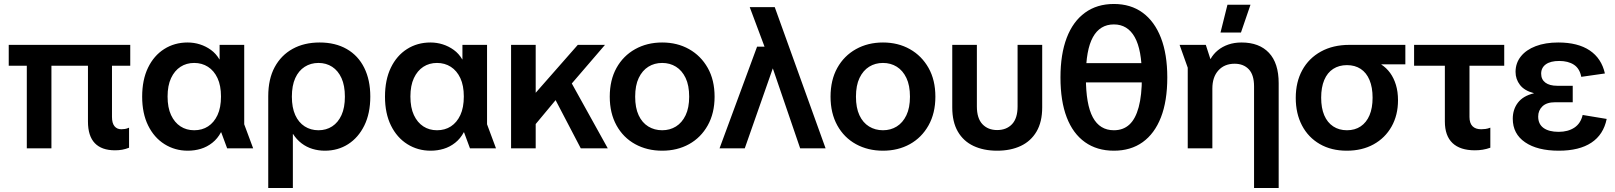

<svg xmlns="http://www.w3.org/2000/svg" viewBox="-20 -747 8132 967"><path d="M559 10Q492 10 457.5 -26Q423 -62 423 -135V-459H544V-158Q544 -127 556.5 -111.5Q569 -96 591 -96Q600 -96 609.5 -97.5Q619 -99 630 -104V-3Q612 4 595.5 7Q579 10 559 10ZM115 0V-459H239V0ZM24 -416V-521H636V-416Z M926 12Q861 12 808.5 -21Q756 -54 726 -115Q696 -176 696 -260Q696 -345 725.5 -406Q755 -467 807 -500Q859 -533 925 -533Q957 -533 987 -523.5Q1017 -514 1042.5 -495.5Q1068 -477 1085 -448H1086V-521H1210V-121L1255 0H1124L1094 -81H1093Q1076 -49 1049.5 -28Q1023 -7 991.5 2.5Q960 12 926 12ZM958 -91Q998 -91 1028 -110.5Q1058 -130 1075.5 -167.5Q1093 -205 1093 -261Q1093 -316 1075.5 -353.5Q1058 -391 1027.5 -410.5Q997 -430 958 -430Q919 -430 889 -410.5Q859 -391 841.5 -353.5Q824 -316 824 -261Q824 -205 841.5 -167.5Q859 -130 889 -110.5Q919 -91 958 -91Z M1331 200V-262Q1331 -349 1363.5 -409Q1396 -469 1454 -501Q1512 -533 1590 -533Q1669 -533 1726.5 -500Q1784 -467 1814.5 -405.5Q1845 -344 1845 -261Q1845 -176 1815 -115Q1785 -54 1733.5 -21Q1682 12 1616 12Q1584 12 1554 3Q1524 -6 1499 -25Q1474 -44 1456 -72H1455V200ZM1584 -91Q1623 -91 1653 -110.5Q1683 -130 1700 -167.5Q1717 -205 1717 -260Q1717 -316 1700 -353.5Q1683 -391 1653 -410.5Q1623 -430 1584 -430Q1545 -430 1514.5 -410.5Q1484 -391 1467 -353.5Q1450 -316 1450 -260Q1450 -205 1467 -167.5Q1484 -130 1514.5 -110.5Q1545 -91 1584 -91Z M2149 12Q2084 12 2031.5 -21Q1979 -54 1949 -115Q1919 -176 1919 -260Q1919 -345 1948.5 -406Q1978 -467 2030 -500Q2082 -533 2148 -533Q2180 -533 2210 -523.5Q2240 -514 2265.5 -495.5Q2291 -477 2308 -448H2309V-521H2433V-121L2478 0H2347L2317 -81H2316Q2299 -49 2272.5 -28Q2246 -7 2214.5 2.5Q2183 12 2149 12ZM2181 -91Q2221 -91 2251 -110.5Q2281 -130 2298.5 -167.5Q2316 -205 2316 -261Q2316 -316 2298.5 -353.5Q2281 -391 2250.5 -410.5Q2220 -430 2181 -430Q2142 -430 2112 -410.5Q2082 -391 2064.5 -353.5Q2047 -316 2047 -261Q2047 -205 2064.5 -167.5Q2082 -130 2112 -110.5Q2142 -91 2181 -91Z M2642 -79V-274H2673L2890 -521H3027L2825 -286L2806 -276ZM2554 0V-521H2678V0ZM2905 0 2753 -291 2823 -393 3041 0Z M3315 12Q3239 12 3179 -21Q3119 -54 3085 -115.5Q3051 -177 3051 -260Q3051 -344 3085 -405Q3119 -466 3179 -499.5Q3239 -533 3315 -533Q3391 -533 3450.5 -499.5Q3510 -466 3544.5 -405Q3579 -344 3579 -260Q3579 -177 3544.5 -115.5Q3510 -54 3450.5 -21Q3391 12 3315 12ZM3315 -91Q3354 -91 3384.5 -110Q3415 -129 3433 -166.5Q3451 -204 3451 -260Q3451 -317 3433 -354.5Q3415 -392 3384.5 -411Q3354 -430 3315 -430Q3276 -430 3245.5 -411Q3215 -392 3197 -354.5Q3179 -317 3179 -260Q3179 -204 3196.5 -166.5Q3214 -129 3245 -110Q3276 -91 3315 -91Z M4010 0 3854 -456 3841 -484 3756 -711H3882L4138 0ZM3604 0 3793 -512H3907L3914 -422H3879L3731 0Z M4427 12Q4351 12 4291 -21Q4231 -54 4197 -115.5Q4163 -177 4163 -260Q4163 -344 4197 -405Q4231 -466 4291 -499.5Q4351 -533 4427 -533Q4503 -533 4562.5 -499.5Q4622 -466 4656.5 -405Q4691 -344 4691 -260Q4691 -177 4656.5 -115.5Q4622 -54 4562.5 -21Q4503 12 4427 12ZM4427 -91Q4466 -91 4496.5 -110Q4527 -129 4545 -166.5Q4563 -204 4563 -260Q4563 -317 4545 -354.5Q4527 -392 4496.5 -411Q4466 -430 4427 -430Q4388 -430 4357.5 -411Q4327 -392 4309 -354.5Q4291 -317 4291 -260Q4291 -204 4308.5 -166.5Q4326 -129 4357 -110Q4388 -91 4427 -91Z M5002 12Q4934 12 4883 -12Q4832 -36 4804 -84.5Q4776 -133 4776 -206V-521H4900V-211Q4900 -151 4928 -121.5Q4956 -92 5002 -92Q5049 -92 5077 -121.5Q5105 -151 5105 -211V-521H5229V-206Q5229 -133 5200.5 -84.5Q5172 -36 5121 -12Q5070 12 5002 12Z M5590 12Q5505 12 5444.5 -31Q5384 -74 5352.5 -156Q5321 -238 5321 -357Q5321 -474 5352.5 -556.5Q5384 -639 5444.5 -683Q5505 -727 5590 -727Q5675 -727 5735 -683Q5795 -639 5827 -556.5Q5859 -474 5859 -357Q5859 -238 5827 -156Q5795 -74 5735 -31Q5675 12 5590 12ZM5590 -91Q5637 -91 5668 -119.5Q5699 -148 5715 -207.5Q5731 -267 5731 -357V-364Q5731 -496 5695 -560Q5659 -624 5590 -624Q5520 -624 5484.5 -560Q5449 -496 5449 -364V-357Q5449 -221 5484 -156Q5519 -91 5590 -91ZM5409 -332V-429H5772V-332Z M6296 200V-312Q6296 -370 6269.5 -398Q6243 -426 6198 -426Q6147 -426 6116.5 -392.5Q6086 -359 6086 -301V0H5962V-406L5921 -521H6053L6076 -450H6077Q6091 -475 6113.5 -493.5Q6136 -512 6166 -522.5Q6196 -533 6233 -533Q6322 -533 6371 -481Q6420 -429 6420 -328V200ZM6127 -583 6162 -723H6278L6230 -583Z M6763 12Q6685 12 6627 -21.5Q6569 -55 6537.5 -115Q6506 -175 6506 -254Q6506 -334 6539 -394Q6572 -454 6633 -487.5Q6694 -521 6776 -521H7058V-423H6937V-422Q6963 -405 6981.5 -379.5Q7000 -354 7010.5 -319.5Q7021 -285 7021 -242Q7021 -167 6988.5 -109.5Q6956 -52 6898 -20Q6840 12 6763 12ZM6764 -91Q6804 -91 6833 -110.5Q6862 -130 6877.5 -166.5Q6893 -203 6893 -255Q6893 -307 6877.5 -344Q6862 -381 6833 -400Q6804 -419 6764 -419Q6724 -419 6694.5 -400Q6665 -381 6649.5 -344Q6634 -307 6634 -255Q6634 -203 6649.5 -166.5Q6665 -130 6694.5 -110.5Q6724 -91 6764 -91Z M7408 10Q7334 10 7295.5 -26.5Q7257 -63 7257 -135V-458H7381V-158Q7381 -127 7396 -111.5Q7411 -96 7440 -96Q7450 -96 7461.5 -97.5Q7473 -99 7486 -104V-3Q7466 4 7447.5 7Q7429 10 7408 10ZM7102 -416V-521H7556V-416Z M7831 12Q7723 12 7661 -30.5Q7599 -73 7599 -149Q7599 -196 7625 -230Q7651 -264 7705 -277V-278Q7658 -290 7635.5 -319Q7613 -348 7613 -385Q7613 -429 7639.5 -462.5Q7666 -496 7714.5 -514.5Q7763 -533 7828 -533Q7927 -533 7986.5 -493Q8046 -453 8063 -377L7944 -360Q7936 -402 7907 -421Q7878 -440 7833 -440Q7789 -440 7765.5 -423Q7742 -406 7742 -376Q7742 -347 7763 -331Q7784 -315 7823 -315H7901V-232H7812Q7770 -232 7748.5 -211.5Q7727 -191 7727 -160Q7727 -122 7754 -102.5Q7781 -83 7830 -83Q7877 -83 7909 -104Q7941 -125 7951 -168L8072 -148Q8056 -69 7995 -28.5Q7934 12 7831 12Z"/></svg>

Font: TikTok Sans 24pt SemiBold
Style: Regular
Weight: 600
Version: Version 4.000